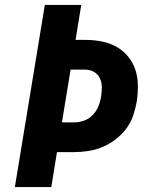

<svg xmlns="http://www.w3.org/2000/svg" viewBox="-20 -755 640 775"><path d="M40 0 161 -735H308L285 -594H324Q357 -594 389 -588Q421 -582 448.5 -567Q476 -552 496 -528Q516 -504 526 -474.5Q536 -445 536.5 -412Q537 -379 532 -345Q527 -317 517.5 -288.5Q508 -260 489.5 -235.5Q471 -211 446 -192Q421 -173 393.5 -161.5Q366 -150 336.5 -145.5Q307 -141 279 -141H210L187 0ZM230 -261H279Q299 -261 319 -268Q339 -275 354 -290.5Q369 -306 377 -325.5Q385 -345 388 -365Q391 -384 391 -403.5Q391 -423 383 -439.5Q375 -456 359 -465Q343 -474 323 -474H265Z"/></svg>

Font: Iosevka Heavy Extended Oblique
Style: Regular
Weight: 900
Width: 7
Italic angle: -9°
Monospace: yes
Designer: Belleve Invis
Foundry: Belleve Invis
Version: Version 32.5.0; ttfautohint (v1.8.4)